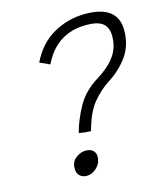

<svg xmlns="http://www.w3.org/2000/svg" viewBox="-111 -819 772 907"><g transform="rotate(-15 275.0 -365.5)"><path d="M274.5 -194Q259.5 -194 244.5 -195.8Q229.5 -197.5 216 -200Q233 -263 267.2 -324.2Q301.5 -385.5 370.5 -427.5Q426 -461.5 456.8 -503.5Q487.5 -545.5 487.5 -601.5Q487.5 -643 463.5 -663.5Q439.5 -684 383.5 -684Q333 -684 296.5 -670Q260 -656 235.2 -634.5Q210.5 -613 195 -589.8Q179.5 -566.5 170.5 -548L122 -570Q163 -655 235.2 -695.5Q307.5 -736 391 -736Q549.5 -736 549.5 -614Q549.5 -541.5 512.2 -488.8Q475 -436 415 -398Q372 -370.5 335 -325.8Q298 -281 274.5 -194ZM201 5Q179.5 5 166.8 -7.8Q154 -20.5 154 -42.5Q154 -76.5 177.8 -94Q201.5 -111.5 225 -111.5Q248.5 -111.5 261 -100.2Q273.5 -89 273.5 -70Q273.5 -39.5 251.2 -17.2Q229 5 201 5Z"/></g></svg>

Font: Grandstander ExtraLight
Style: Italic
Weight: 200
Italic angle: -15°
Designer: Tyler Finck
Foundry: Etcetera Type Co
Version: Version 1.200; ttfautohint (v1.8.3)